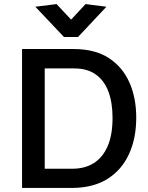

<svg xmlns="http://www.w3.org/2000/svg" viewBox="-20 -920 725 940"><path d="M337 0Q437 -1 506 -44Q575 -87 611 -164.5Q647 -242 647 -344Q647 -441 613.5 -516.5Q580 -592 512.5 -636Q445 -680 339 -680H88V0ZM343 -585Q408 -585 449.5 -555Q491 -525 511 -471Q531 -417 531 -343Q531 -258 506.5 -203Q482 -148 438.5 -121Q395 -94 335 -94H199V-585ZM328 -824 257 -900 153 -887 293 -739H362L501 -887L399 -900Z"/></svg>

Font: Catamaran SemiBold
Style: Regular
Weight: 600
Designer: Pria Ravichandran
Version: Version 2.000